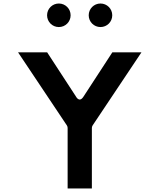

<svg xmlns="http://www.w3.org/2000/svg" viewBox="-20 -1098 909 1093"><path d="M315 -1078C277.8 -1078 248 -1048.2 248 -1011C248 -973.8 277.8 -944 315 -944C352.2 -944 382 -973.8 382 -1011C382 -1048.2 352.2 -1078 315 -1078ZM552 -1078C514.8 -1078 485 -1048.2 485 -1011C485 -973.8 514.8 -944 552 -944C589.2 -944 619 -973.8 619 -1011C619 -1048.2 589.2 -1078 552 -1078ZM82.8 -800 360.8 -383.9C363 -380.6 365 -375 365 -370V-25H503V-370C503 -374 504.5 -379.8 507.2 -383.9L785.2 -800H619.5L454.9 -547.4C431.5 -511.4 413.1 -547.4 413.1 -547.4L248.5 -800Z"/></svg>

Font: Hussar Ekologiczny
Style: Regular
Weight: 400
Foundry: Cannot Into Space Fonts
Version: Version 0.97